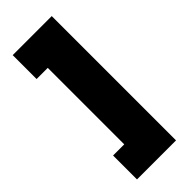

<svg xmlns="http://www.w3.org/2000/svg" viewBox="-254 -776 852 852"><g transform="rotate(-45 172.5 -350.0)"><path d="M39 40V-110H109V-590H39V-740H284V40Z"/></g></svg>

Font: Raleway
Style: Heavy
Weight: 900
Designer: Matt McInerney, Pablo Impallari, Rodrigo Fuenzalida
Foundry: Matt McInerney, Pablo Impallari, Rodrigo Fuenzalida
Version: Version 2.001; ttfautohint (v0.8) -G 200 -r 50